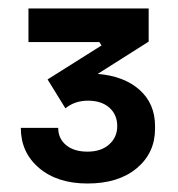

<svg xmlns="http://www.w3.org/2000/svg" viewBox="-20 -842 420 452"><path d="M186 -410Q115 -410 72 -446.5Q29 -483 29 -541H117Q117 -516 135.5 -500.5Q154 -485 186 -485Q218 -485 237 -502Q256 -519 256 -545Q256 -572 237.5 -588.5Q219 -605 187 -605Q156 -605 134 -587L92 -655L219 -735L214 -743H47V-822H330V-744L210 -668Q272 -663 308.5 -630.5Q345 -598 345 -545V-539Q345 -482 302 -446Q259 -410 186 -410Z"/></svg>

Font: Cazoo Sans Medium
Style: Regular
Weight: 500
Designer: Jonathan Barnbrook, Julián Moncada
Foundry: Barnbrook Fonts
Version: Version 2.000;Glyphs 3.3 (3337)